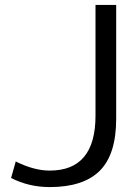

<svg xmlns="http://www.w3.org/2000/svg" viewBox="-20 -750 567 780"><path d="M44 -94Q118 -57 182 -57Q368 -57 368 -280V-730H452V-267Q452 -123 385.5 -56.5Q319 10 182 10Q97 10 25 -27Z"/></svg>

Font: Mplus 1p
Style: Regular
Weight: 400
Version: Version 1.061